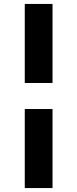

<svg xmlns="http://www.w3.org/2000/svg" viewBox="-20 -828 390 969"><path d="M105 121.1V-277.8H245.1V121.1ZM105 -409.2V-808.1H245.1V-409.2Z"/></svg>

Font: Poppins SemiBold
Style: Regular
Weight: 600
Designer: Ninad Kale (Devanagari), Jonny Pinhorn (Latin)
Foundry: Indian Type Foundry
Version: 4.004